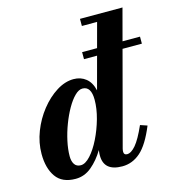

<svg xmlns="http://www.w3.org/2000/svg" viewBox="-112 -846 873 951"><g transform="rotate(-15 324.5 -370.0)"><path d="M571 -153Q534 -63 492.5 -26.5Q451 10 399 10Q304.5 10 304.5 -70.5Q304.5 -74.5 304.8 -82Q305 -89.5 306.5 -97.5V-98Q279 -52 242.2 -21Q205.5 10 159.5 10Q90.5 10 59 -34.8Q27.5 -79.5 27.5 -152.5Q27.5 -210 49.2 -266.2Q71 -322.5 107.5 -368.5Q144 -414.5 188 -442.2Q232 -470 276 -470Q312.5 -470 338.8 -449Q365 -428 374.5 -386L462.5 -713.5H384.5V-750H602.5L422.5 -74Q420.5 -66 420.5 -58.5Q420.5 -42 437 -42Q458 -42 482 -70.2Q506 -98.5 535.5 -165ZM351 -344Q351 -413.5 306.5 -413.5Q287.5 -413.5 267 -393.2Q246.5 -373 227.2 -339.2Q208 -305.5 192.5 -264.8Q177 -224 168 -182.5Q159 -141 159 -105.5Q159 -79.5 169.5 -64Q180 -48.5 201.5 -48.5Q225 -48.5 251.2 -77.2Q277.5 -106 300 -151.5Q322.5 -197 336.8 -248.2Q351 -299.5 351 -344ZM352.1 -588H648.9V-552H352.1Z"/></g></svg>

Font: Bodoni* 06pt
Style: Bold Italic
Weight: 700
Italic angle: -13°
Version: Version 2.3